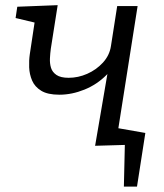

<svg xmlns="http://www.w3.org/2000/svg" viewBox="-20 -551 623 730"><path d="M341.6 3.3 396.6 -317.9 433 -356.4Q422 -303.6 385.7 -266.8Q349.3 -229.9 301.3 -210.4Q253.3 -190.9 205.6 -190.9Q161.3 -190.9 136.8 -205.9Q112.3 -220.9 102.1 -244.7Q91.9 -268.5 90.9 -295Q89.9 -321.5 93.2 -344.2L113.9 -481.5L130.3 -460.8L39.3 -482.5L45.7 -525.4L199.3 -531.4L173.3 -366.3Q170.9 -349.3 169.9 -329.5Q168.9 -309.7 173.9 -293.3Q178.9 -276.8 194.7 -266Q210.5 -255.2 241.1 -255.2Q277.1 -255.2 311.5 -270.3Q346 -285.5 371.3 -312.9Q396.6 -340.4 401.9 -376.4L425.6 -528H503.2L427.3 -46.2L415.6 -63.9L506.9 -44.5L500.2 -1.3ZM451 158.4 454.7 -1.7H392.4L377.7 -72.6L532.6 -45.5L500.9 158.4Z"/></svg>

Font: Bitter Thin
Style: Italic
Weight: 100
Italic angle: -9°
Designer: Sol Matas, and Bitter project Authors
Foundry: Sol Matas
Version: Version 2.002